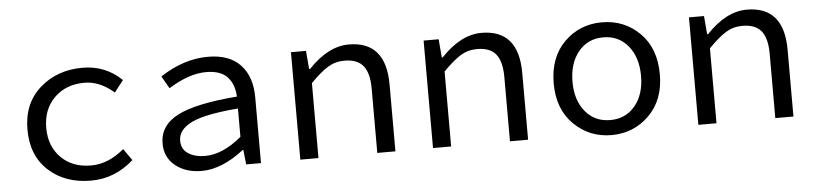

<svg xmlns="http://www.w3.org/2000/svg" viewBox="-37 -676 3674 865"><g transform="rotate(-5 1800.0 -243.0)"><path d="M346 12Q229 12 154.5 -56Q80 -124 80 -242Q80 -360 158 -429Q236 -498 351 -498Q455 -498 528 -427L487 -374Q423 -430 354 -430Q270 -430 217.5 -378Q165 -326 165 -242Q165 -159 216.5 -107.5Q268 -56 352 -56Q430 -56 502 -117L539 -64Q454 12 346 12Z M846 12Q775 12 728 -25.5Q681 -63 681 -126Q681 -208 763 -250.5Q845 -293 1033 -308Q1031 -363 1000.5 -396.5Q970 -430 904 -430Q827 -430 734 -372L702 -428Q809 -498 918 -498Q1015 -498 1065 -444.5Q1115 -391 1115 -298V0H1048L1041 -66H1038Q938 12 846 12ZM868 -54Q947 -54 1033 -126V-254Q883 -242 822 -212Q761 -182 761 -132Q761 -93 791.5 -73.5Q822 -54 868 -54Z M1293 0V-486H1361L1368 -403H1372Q1462 -498 1555 -498Q1723 -498 1723 -302V0H1641V-291Q1641 -361 1614.5 -394Q1588 -427 1529 -427Q1488 -427 1454.5 -406.5Q1421 -386 1375 -339V0Z M1893 0V-486H1961L1968 -403H1972Q2062 -498 2155 -498Q2323 -498 2323 -302V0H2241V-291Q2241 -361 2214.5 -394Q2188 -427 2129 -427Q2088 -427 2054.5 -406.5Q2021 -386 1975 -339V0Z M2460 -242Q2460 -360 2529.5 -429Q2599 -498 2700 -498Q2801 -498 2870.5 -429Q2940 -360 2940 -242Q2940 -126 2870 -57Q2800 12 2700 12Q2600 12 2530 -57Q2460 -126 2460 -242ZM2855 -242Q2855 -326 2812.5 -378Q2770 -430 2700 -430Q2630 -430 2587.5 -378Q2545 -326 2545 -242Q2545 -159 2587.5 -107.5Q2630 -56 2700 -56Q2770 -56 2812.5 -107.5Q2855 -159 2855 -242Z M3093 0V-486H3161L3168 -403H3172Q3262 -498 3355 -498Q3523 -498 3523 -302V0H3441V-291Q3441 -361 3414.5 -394Q3388 -427 3329 -427Q3288 -427 3254.5 -406.5Q3221 -386 3175 -339V0Z"/></g></svg>

Font: TypoPRO Source Code Pro
Style: Regular
Weight: 400
Monospace: yes
Designer: Paul D. Hunt, Teo Tuominen
Foundry: Adobe Systems Incorporated
Version: Version 2.010;PS 1.0;hotconv 1.0.84;makeotf.lib2.5.63406